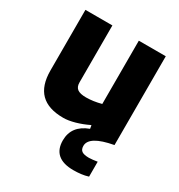

<svg xmlns="http://www.w3.org/2000/svg" viewBox="-166 -607 864 925"><g transform="rotate(30 265.5 -145.0)"><path d="M208 10Q124 10 82.5 -31.5Q41 -73 41 -157V-494H191V-177Q191 -152 206 -141Q221 -130 254 -130Q273 -130 294.5 -133Q316 -136 338 -142V-494H488V0Q423 12 391.5 31.5Q360 51 360 78Q360 98 372 106.5Q384 115 412 115Q421 115 433 113.5Q445 112 458 110V193Q439 199 418.5 201.5Q398 204 376 204Q319 204 290 179Q261 154 261 105Q261 64 282.5 35.5Q304 7 347 -9L344 -27H342Q307 -10 271.5 0Q236 10 208 10Z"/></g></svg>

Font: Blinker
Style: Bold
Weight: 700
Designer: Juergen Huber
Foundry: supertype
Version: Version 1.015;PS 1.15;hotconv 1.0.88;makeotf.lib2.5.647800; 